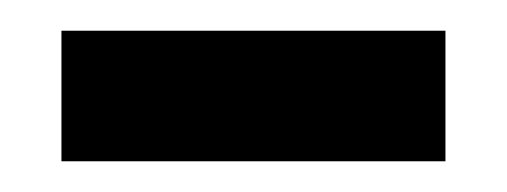

<svg xmlns="http://www.w3.org/2000/svg" viewBox="-20 -15 330 125"><path d="M20 5H270V90H20Z"/></svg>

Font: Piscolabis
Style: Regular
Weight: 400
Designer: Ariel Martín Pérez
Foundry: Tunera Type Foundry
Version: Version 1.000